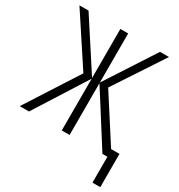

<svg xmlns="http://www.w3.org/2000/svg" viewBox="-206 -851 1090 1170"><g transform="rotate(30 339.0 -266.0)"><path d="M640 -714H577L353 -369V-714H298V-369L74 -714H10L238 -367L2 0H67L298 -364V0H353V-364L584 0H619V182H674V-52H615L412 -368Z"/></g></svg>

Font: Noto Sans Display SemiCondensed Light
Style: Regular
Weight: 300
Width: 4
Designer: Monotype Design Team
Foundry: Monotype Imaging Inc.
Version: Version 1.900